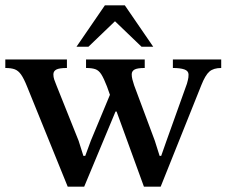

<svg xmlns="http://www.w3.org/2000/svg" viewBox="-37 -697 853 723"><path d="M568 6H505L402 -277H398L280 6H218L65 -371Q53 -401 42.5 -416Q32 -431 18.5 -436Q5 -441 -17 -441V-473H215V-441Q186 -441 175 -435Q164 -429 164 -417Q164 -407 167 -398Q170 -389 175 -377L259 -167L277 -110H284L305 -167L377 -340L366 -371Q354 -402 344.5 -417Q335 -432 322 -436.5Q309 -441 287 -441V-473H508V-441Q480 -441 469.5 -435Q459 -429 459 -417Q459 -408 461.5 -398Q464 -388 468 -376L546 -167L564 -110H570L590 -167L667 -382Q668 -387 670.5 -395.5Q673 -404 673 -416Q673 -430 657.5 -435.5Q642 -441 614 -441V-473H796V-441Q767 -441 751.5 -427.5Q736 -414 721 -376ZM296 -521H251L358 -677H433L540 -521H496L396 -617Z"/></svg>

Font: STIX Two Text Medium
Style: Regular
Weight: 500
Designer: Ross Mills, John Hudson & Paul Hanslow, Tiro Typeworks Ltd; with prior portions MicroPress Inc., and Coen Hoffman.
Foundry: Tiro Typeworks Ltd
Version: Version 2.13 b171